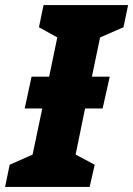

<svg xmlns="http://www.w3.org/2000/svg" viewBox="-56 -734 523 754"><path d="M-36 0 -18 -87 72 -127 110 -308H41L68 -433H137L169 -587L97 -627L115 -714H447L429 -627L337 -587L305 -433H375L347 -308H278L241 -127L316 -87L296 0Z"/></svg>

Font: Noto Sans Display Condensed Black
Style: Italic
Weight: 900
Width: 3
Italic angle: -192°
Designer: Monotype Design Team
Foundry: Monotype Imaging Inc.
Version: Version 1.900